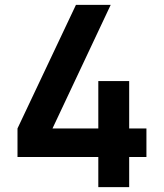

<svg xmlns="http://www.w3.org/2000/svg" viewBox="-20 -770 674 790"><path d="M582.5 -241.5V-124H511.5V0H384.5V-124H52V-241.5L292.5 -750H435.5L196 -241.5H384.5V-436.5H511.5V-241.5Z"/></svg>

Font: Russisch Sans
Style: Bold
Weight: 700
Designer: Michael Sharanda (font) & Cristiano Sobral (main changes)
Foundry: Michael Sharanda
Version: Version 2.00;September 8, 2020;FontCreator 13.0.0.2681 64-bi